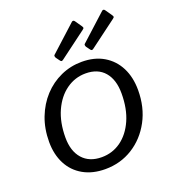

<svg xmlns="http://www.w3.org/2000/svg" viewBox="-137 -854 874 969"><g transform="rotate(-20 299.5 -369.5)"><path d="M263.7 10Q195.6 10 145.8 -18.2Q95.9 -46.4 69.4 -97.5Q42.9 -148.6 42.9 -215.7Q42.9 -286.4 65.7 -345.7Q88.6 -405 128.8 -448.6Q169 -492.1 222.3 -516.1Q275.5 -540 335.3 -540Q403.7 -540 452.8 -510.8Q501.9 -481.6 528.3 -429.7Q554.6 -377.7 554.6 -308.9Q554.6 -216.5 515.8 -144.3Q477 -72.2 411.2 -31.1Q345.4 10 263.7 10ZM267.4 -52.8Q325.2 -52.8 371 -85.8Q416.8 -118.9 443.5 -179.1Q470.3 -239.4 470.3 -321.6Q470.3 -395.2 434.8 -436.8Q399.3 -478.3 333.3 -478.3Q276.5 -478.3 229.6 -444.9Q182.8 -411.5 155.3 -350.8Q127.8 -290 127.8 -208.2Q127.8 -135.6 164.4 -94.2Q201 -52.8 267.4 -52.8ZM374 -743.6 398.1 -708.7Q401.9 -703.1 402.6 -699.1Q403.3 -695.2 395.1 -689.4L251 -581.8Q244.5 -577 240.7 -578.5Q236.9 -580 233.8 -584.8L220.3 -603.2Q217.2 -608 216.7 -612.7Q216.2 -617.3 218.3 -619.1L358.1 -746.3Q362.9 -750.6 367.2 -749.1Q371.4 -747.7 374 -743.6ZM536.4 -743.6 560.6 -708.7Q564.4 -703.1 565.1 -699.1Q565.8 -695.2 557.6 -689.4L413.4 -581.8Q407 -577 403.1 -578.5Q399.3 -580 396.2 -584.8L382.7 -603.2Q379.6 -608 379.2 -612.7Q378.7 -617.3 380.8 -619.1L520.6 -746.3Q525.4 -750.6 529.6 -749.1Q533.9 -747.7 536.4 -743.6Z"/></g></svg>

Font: Libre Franklin Thin
Style: Italic
Weight: 100
Italic angle: -8°
Designer: Pablo Impallari, Rodrigo Fuenzalida, Nhung Nguyen
Foundry: Impallari Type
Version: Version 3.000